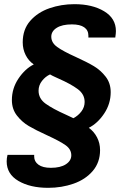

<svg xmlns="http://www.w3.org/2000/svg" viewBox="-20 -716 590 921"><path d="M536 -567Q536 -556 533 -536H404V-545Q404 -571 384 -585Q364 -599 325 -599Q278 -599 252 -582.5Q226 -566 226 -540Q226 -511 254.5 -490.5Q283 -470 343 -443Q398 -418 430.5 -398.5Q463 -379 487 -348Q511 -317 511 -274Q511 -218 479.5 -171Q448 -124 406 -103Q431 -85 445.5 -57Q460 -29 460 4Q460 63 425 104Q390 145 333 165Q276 185 211 185Q125 185 68.5 152Q12 119 12 58Q12 43 16 27H144V35Q144 59 164.5 74Q185 89 224 89Q270 89 296 72Q322 55 322 29Q322 0 294.5 -19.5Q267 -39 206 -67Q151 -92 118 -111.5Q85 -131 61 -162Q37 -193 37 -236Q37 -292 68.5 -339Q100 -386 142 -407Q117 -424 103 -452Q89 -480 89 -513Q89 -575 125 -616Q161 -657 217.5 -676.5Q274 -696 337 -696Q423 -696 479.5 -662Q536 -628 536 -567ZM165 -281Q165 -243 199 -218.5Q233 -194 296 -166Q304 -162 313 -158Q322 -154 332 -149Q355 -161 370.5 -181.5Q386 -202 386 -227Q386 -264 353 -288.5Q320 -313 261 -339Q253 -343 242.5 -347.5Q232 -352 220 -359Q198 -349 181.5 -328Q165 -307 165 -281Z"/></svg>

Font: Chivo
Style: Bold Italic
Weight: 700
Italic angle: -8.05°
Designer: Hector Gatti
Foundry: Omnibus-Type
Version: Version 1.007